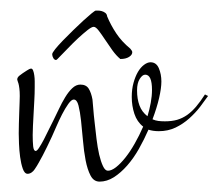

<svg xmlns="http://www.w3.org/2000/svg" viewBox="-20 -350 421 370"><path d="M171.9 0Q160.6 0 154.5 -11.7Q148.4 -23.4 145 -41Q141.6 -58.6 139.9 -79.1Q138.2 -99.6 136.2 -117.2Q134.3 -134.8 131.3 -146.5Q128.4 -158.2 122.1 -158.2Q117.7 -158.2 111.6 -149.7Q105.5 -141.1 99.6 -129.6Q93.8 -118.2 88.6 -106.2Q83.5 -94.2 80.1 -86.9Q74.7 -75.7 70.6 -66.9Q66.4 -58.1 62.5 -50.8Q58.6 -43.5 54.9 -36.9Q51.3 -30.3 46.9 -23.9Q44.4 -20 40.8 -17.6Q37.1 -15.1 33.2 -15.1Q27.3 -15.1 23.9 -24.9Q20.5 -34.7 18.8 -47.4Q17.1 -60.1 16.6 -73Q16.1 -85.9 16.1 -92.8Q16.1 -100.6 16.4 -111.8Q16.6 -123 17.1 -133.8Q17.6 -144.5 17.8 -153.3Q18.1 -162.1 18.1 -165Q18.1 -173.8 17.3 -179.7Q16.6 -185.5 15.6 -189Q14.6 -192.4 13.9 -194.1Q13.2 -195.8 13.2 -196.8Q13.2 -200.7 17.3 -204.1Q21.5 -207.5 23.9 -209Q26.4 -210.4 31.7 -214.1Q37.1 -217.8 40 -217.8Q42.5 -217.8 43.9 -213.9Q45.4 -210 46.1 -204.6Q46.9 -199.2 46.9 -193.1Q46.9 -187 46.9 -182.1Q46.9 -169.4 46.1 -156Q45.4 -142.6 44.7 -130.1Q43.9 -117.7 43.5 -107.2Q43 -96.7 43 -89.8Q43 -77.1 43.9 -68.1Q44.9 -59.1 48.8 -59.1Q51.3 -59.1 55.4 -65.4Q59.6 -71.8 64.5 -81.1Q69.3 -90.3 74.2 -100.6Q79.1 -110.8 83 -118.2Q87.9 -127.9 93.5 -139.9Q99.1 -151.9 105.5 -162.4Q111.8 -172.9 119.1 -179.9Q126.5 -187 134.8 -187Q146 -187 150.9 -179.2Q155.8 -171.4 158.2 -158.2Q158.7 -153.3 159.7 -141.1Q160.6 -128.9 162.4 -113.8Q164.1 -98.6 166 -82.3Q168 -65.9 171.1 -52.2Q174.3 -38.6 178.5 -29.8Q182.6 -21 188 -21Q194.8 -21 203.6 -27.8Q212.4 -34.7 221.7 -46.4Q231 -58.1 239.7 -73.5Q248.5 -88.9 255.9 -106Q244.1 -115.2 239 -130.6Q233.9 -146 233.9 -163.1Q233.9 -178.2 237.3 -190.4Q240.7 -202.6 245.8 -211.4Q251 -220.2 257.6 -225.1Q264.2 -230 270 -230Q281.2 -230 286.1 -218.5Q291 -207 291 -192.9Q291 -180.2 286.6 -161.1Q282.2 -142.1 273.9 -120.1Q279.3 -117.7 285.2 -116.9Q291 -116.2 297.9 -116.2Q311 -116.2 321.3 -119.1Q331.5 -122.1 340.6 -128.4Q349.6 -134.8 357.9 -144.5Q366.2 -154.3 375 -168L380.9 -165Q374.5 -155.8 365.5 -144Q356.4 -132.3 344.7 -121.8Q333 -111.3 318.4 -104.2Q303.7 -97.2 286.1 -97.2Q274.9 -97.2 266.1 -100.1Q257.8 -81.1 247.6 -63Q237.3 -44.9 225.1 -31Q212.9 -17.1 199.5 -8.5Q186 0 171.9 0ZM244.1 -175.8Q244.1 -159.2 248.8 -146.7Q253.4 -134.3 264.2 -126Q268.1 -138.7 270.5 -151.9Q272.9 -165 272.9 -176.8Q272.9 -206.1 259.8 -206.1Q254.4 -206.1 249.3 -198Q244.1 -189.9 244.1 -175.8ZM90.8 -236.3Q88.9 -234.4 87.9 -234.4Q85 -234.4 82.8 -238Q80.6 -241.7 80.6 -245.6Q80.6 -248 86.4 -255.4Q92.3 -262.7 101.3 -272Q110.4 -281.2 120.8 -291.5Q131.3 -301.8 140.6 -310.3Q149.9 -318.8 156.5 -324.2Q163.1 -329.6 164.6 -329.6Q165.5 -329.6 168.9 -329.6Q172.4 -329.6 176 -328.6Q179.7 -327.6 182.9 -325.2Q186 -322.8 186.5 -318.4Q193.4 -301.8 203.9 -285.9Q214.4 -270 231 -256.3Q232.4 -254.9 233.6 -252.9Q234.9 -251 234.9 -249.5Q234.9 -244.1 228.5 -240.2Q222.2 -236.3 211.9 -236.3Q204.1 -242.7 196.5 -253.2Q189 -263.7 182.4 -273.7Q175.8 -283.7 170.2 -291Q164.6 -298.3 160.6 -298.3Q156.7 -298.3 148.7 -292Q140.6 -285.6 130.6 -276.4Q120.6 -267.1 110.1 -256.1Q99.6 -245.1 90.8 -236.3Z"/></svg>

Font: Stalemate
Style: Regular
Weight: 400
Designer: Astigmatic (AOETI)
Foundry: Astigmatic (AOETI)
Version: Version 001.000